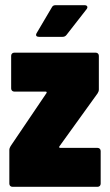

<svg xmlns="http://www.w3.org/2000/svg" viewBox="-20 -720 423 740"><path d="M130 -578H221C227 -578 232 -580 236 -585L314 -685C320 -693 316 -700 306 -700H194C188 -700 183 -698 180 -692L121 -592C116 -583 121 -578 130 -578ZM28 0H356C363 0 368 -5 368 -12V-138C368 -145 363 -150 356 -150H212C208 -150 207 -153 209 -156L356 -360C359 -365 361 -369 361 -375V-505C361 -512 356 -517 349 -517H35C28 -517 23 -512 23 -505V-379C23 -372 28 -367 35 -367H156C160 -367 161 -364 159 -361L21 -157C18 -152 16 -147 16 -142V-12C16 -5 21 0 28 0Z"/></svg>

Font: Barlow Condensed ExtraBold
Style: Regular
Weight: 800
Width: 3
Designer: Jeremy Tribby
Foundry: Tribby Type
Version: Version 1.422;hotconv 1.0.109;makeotfexe 2.5.65596